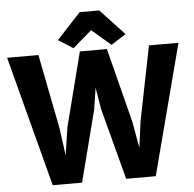

<svg xmlns="http://www.w3.org/2000/svg" viewBox="-67 -1029 1105 1095"><g transform="rotate(-5 485.5 -481.0)"><path d="M190.4 3.4 -5.4 -743.2H173.8L257.3 -316.9L278.8 -159.7L302.2 -316.9L411.1 -743.2H565.9L674.3 -316.9L701.2 -166L721.2 -316.4L806.6 -743.2H975.6L780.3 3.4H610.8L502.9 -405.3L482.4 -529.3L463.4 -405.3L358.4 3.4ZM376.5 -764.6 292 -818.4 429.2 -966.3H541.5L679.2 -818.8L594.2 -764.6L485.4 -858.4Z"/></g></svg>

Font: HaufeMerriweatherSans
Style: Bold
Weight: 700
Designer: Eben Sorkin
Foundry: Eben Sorkin
Version: Version 1.56